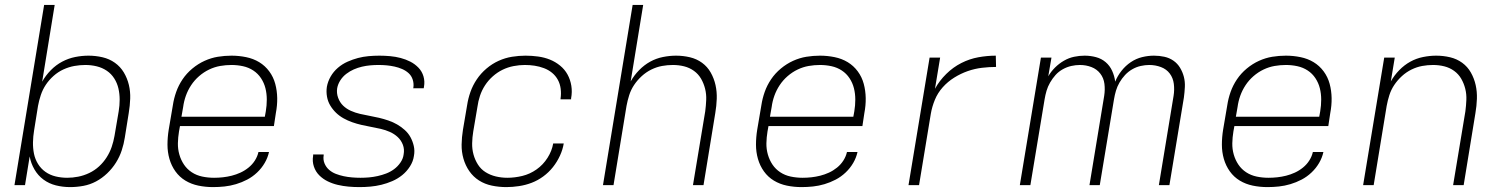

<svg xmlns="http://www.w3.org/2000/svg" viewBox="-20 -755 6140 783"><path d="M266 8Q236 8 208 1Q180 -6 157.5 -22.5Q135 -39 120.5 -64Q106 -89 101 -117L82 0H39L160 -735H203L152 -422Q166 -447 187 -468.5Q208 -490 233.5 -503.5Q259 -517 286.5 -522.5Q314 -528 341 -528Q370 -528 398 -521.5Q426 -515 448.5 -499Q471 -483 485 -459.5Q499 -436 505.5 -409Q512 -382 511 -353Q510 -324 505 -294L489 -194Q485 -168 476.5 -142Q468 -116 453 -92Q438 -68 417 -48Q396 -28 371.5 -15Q347 -2 320 3Q293 8 266 8ZM254 -30Q276 -30 299 -34.5Q322 -39 344 -49.5Q366 -60 384 -76.5Q402 -93 415 -113.5Q428 -134 435.5 -156Q443 -178 447 -201L464 -301Q468 -325 468 -348.5Q468 -372 463 -394Q458 -416 446 -435Q434 -454 415.5 -466.5Q397 -479 374.5 -484.5Q352 -490 328 -490Q306 -490 283.5 -486Q261 -482 239 -472Q217 -462 198.5 -445.5Q180 -429 167 -409.5Q154 -390 146.5 -367.5Q139 -345 135 -323L119 -223Q115 -199 114.5 -175Q114 -151 118.5 -128.5Q123 -106 135 -86.5Q147 -67 165.5 -54Q184 -41 207 -35.5Q230 -30 254 -30Z M849 8Q818 8 789 2Q760 -4 736 -18.5Q712 -33 695.5 -56Q679 -79 671 -107Q663 -135 663 -165Q663 -195 668 -226L685 -326Q689 -353 698.5 -380Q708 -407 724.5 -431.5Q741 -456 764.5 -475.5Q788 -495 814.5 -507Q841 -519 868.5 -523.5Q896 -528 924 -528Q954 -528 983.5 -522Q1013 -516 1037 -501.5Q1061 -487 1078 -464Q1095 -441 1102.5 -413Q1110 -385 1110.5 -355Q1111 -325 1105 -294L1097 -241H714L710 -219Q706 -195 705.5 -171Q705 -147 711.5 -124.5Q718 -102 730.5 -83.5Q743 -65 762 -52.5Q781 -40 804.5 -35Q828 -30 853 -30Q871 -30 889 -32Q907 -34 925 -38.5Q943 -43 960.5 -51Q978 -59 993.5 -71.5Q1009 -84 1019.5 -100.5Q1030 -117 1034 -135H1077Q1072 -112 1059.5 -90.5Q1047 -69 1028.5 -51.5Q1010 -34 988 -22.5Q966 -11 942.5 -4Q919 3 895.5 5.5Q872 8 849 8ZM720 -279H1060L1064 -301Q1068 -325 1068 -349Q1068 -373 1062.5 -395Q1057 -417 1044.5 -436Q1032 -455 1013 -467.5Q994 -480 971 -485Q948 -490 924 -490Q901 -490 878 -486Q855 -482 833 -471.5Q811 -461 792 -444.5Q773 -428 759.5 -407.5Q746 -387 738 -364.5Q730 -342 727 -319Z M1446 8Q1423 8 1401 6Q1379 4 1357.5 -1Q1336 -6 1316.5 -15.5Q1297 -25 1282 -40Q1267 -55 1260 -76Q1253 -97 1257 -120V-125H1300V-122Q1297 -104 1303.5 -88.5Q1310 -73 1322 -62.5Q1334 -52 1349.5 -46Q1365 -40 1381.5 -36.5Q1398 -33 1415.5 -31.5Q1433 -30 1450 -30Q1467 -30 1484.5 -31.5Q1502 -33 1520 -37Q1538 -41 1555 -47.5Q1572 -54 1587 -65Q1602 -76 1613 -92Q1624 -108 1626 -125Q1630 -146 1623 -164.5Q1616 -183 1602 -196Q1588 -209 1570 -217Q1552 -225 1532.5 -229.5Q1513 -234 1493.5 -237.5Q1474 -241 1454.5 -245.5Q1435 -250 1416.5 -256.5Q1398 -263 1381 -272.5Q1364 -282 1350.5 -295Q1337 -308 1327 -324.5Q1317 -341 1313.5 -361Q1310 -381 1313 -401Q1317 -423 1328.5 -443Q1340 -463 1358 -478.5Q1376 -494 1397.5 -503.5Q1419 -513 1440 -518.5Q1461 -524 1483 -526Q1505 -528 1527 -528Q1549 -528 1571 -526Q1593 -524 1614 -518.5Q1635 -513 1653.5 -503.5Q1672 -494 1686.5 -479Q1701 -464 1707 -443.5Q1713 -423 1709 -401L1708 -395H1665L1666 -399Q1668 -415 1663 -430.5Q1658 -446 1646.5 -456.5Q1635 -467 1620 -473.5Q1605 -480 1589 -483.5Q1573 -487 1557 -488.5Q1541 -490 1524 -490Q1507 -490 1490 -488.5Q1473 -487 1456 -483Q1439 -479 1423 -472Q1407 -465 1392.5 -454Q1378 -443 1368 -427.5Q1358 -412 1355 -395Q1352 -375 1359 -356Q1366 -337 1379.5 -324Q1393 -311 1411 -303Q1429 -295 1448.5 -290.5Q1468 -286 1487.5 -282.5Q1507 -279 1526 -274.5Q1545 -270 1564 -263.5Q1583 -257 1599.5 -247.5Q1616 -238 1630.5 -225Q1645 -212 1654 -195.5Q1663 -179 1667.5 -159.5Q1672 -140 1668 -119Q1665 -97 1652 -76.5Q1639 -56 1620.5 -41Q1602 -26 1580 -16.5Q1558 -7 1535.5 -1.5Q1513 4 1490.5 6Q1468 8 1446 8Z M2045 8Q2015 8 1986 2Q1957 -4 1933.5 -19Q1910 -34 1894 -57Q1878 -80 1870 -108Q1862 -136 1862.5 -165.5Q1863 -195 1868 -226L1885 -326Q1889 -353 1898.5 -380Q1908 -407 1924.5 -431.5Q1941 -456 1964 -475.5Q1987 -495 2013.5 -507Q2040 -519 2068 -523.5Q2096 -528 2123 -528Q2149 -528 2174.5 -524.5Q2200 -521 2222.5 -512Q2245 -503 2264 -487.5Q2283 -472 2294.5 -451Q2306 -430 2310 -405Q2314 -380 2309 -354V-350H2266V-353Q2269 -373 2266.5 -393Q2264 -413 2255 -429.5Q2246 -446 2231.5 -458Q2217 -470 2198.5 -477Q2180 -484 2160.5 -487Q2141 -490 2120 -490Q2098 -490 2074.5 -485.5Q2051 -481 2029.5 -470.5Q2008 -460 1989.5 -443.5Q1971 -427 1958 -407Q1945 -387 1937.5 -364.5Q1930 -342 1927 -319L1910 -219Q1906 -195 1905.5 -171Q1905 -147 1911 -125Q1917 -103 1929 -84Q1941 -65 1960 -53Q1979 -41 2002 -35.5Q2025 -30 2049 -30Q2079 -30 2110 -37.5Q2141 -45 2168 -64Q2195 -83 2213 -111.5Q2231 -140 2236 -170H2279Q2275 -145 2263.5 -120Q2252 -95 2235 -73.5Q2218 -52 2195.5 -35.5Q2173 -19 2148 -9.5Q2123 0 2096.5 4Q2070 8 2045 8Z M2439 0 2560 -735H2603L2552 -423Q2566 -448 2586.5 -469Q2607 -490 2631.5 -503.5Q2656 -517 2683.5 -522.5Q2711 -528 2737 -528Q2766 -528 2793.5 -521.5Q2821 -515 2843 -499Q2865 -483 2878.5 -459Q2892 -435 2898 -408Q2904 -381 2903 -352Q2902 -323 2897 -294L2849 0H2806L2856 -301Q2859 -324 2860 -347.5Q2861 -371 2855.5 -393Q2850 -415 2839 -434Q2828 -453 2810 -466Q2792 -479 2770 -484.5Q2748 -490 2724 -490Q2702 -490 2680 -486Q2658 -482 2636.5 -471.5Q2615 -461 2597 -444.5Q2579 -428 2566 -408.5Q2553 -389 2546 -367Q2539 -345 2535 -323L2482 0Z M3249 8Q3218 8 3189 2Q3160 -4 3136 -18.5Q3112 -33 3095.5 -56Q3079 -79 3071 -107Q3063 -135 3063 -165Q3063 -195 3068 -226L3085 -326Q3089 -353 3098.5 -380Q3108 -407 3124.5 -431.5Q3141 -456 3164.5 -475.5Q3188 -495 3214.5 -507Q3241 -519 3268.5 -523.5Q3296 -528 3324 -528Q3354 -528 3383.5 -522Q3413 -516 3437 -501.5Q3461 -487 3478 -464Q3495 -441 3502.5 -413Q3510 -385 3510.5 -355Q3511 -325 3505 -294L3497 -241H3114L3110 -219Q3106 -195 3105.5 -171Q3105 -147 3111.5 -124.5Q3118 -102 3130.5 -83.5Q3143 -65 3162 -52.5Q3181 -40 3204.5 -35Q3228 -30 3253 -30Q3271 -30 3289 -32Q3307 -34 3325 -38.5Q3343 -43 3360.5 -51Q3378 -59 3393.5 -71.5Q3409 -84 3419.5 -100.5Q3430 -117 3434 -135H3477Q3472 -112 3459.5 -90.5Q3447 -69 3428.5 -51.5Q3410 -34 3388 -22.5Q3366 -11 3342.5 -4Q3319 3 3295.5 5.5Q3272 8 3249 8ZM3120 -279H3460L3464 -301Q3468 -325 3468 -349Q3468 -373 3462.5 -395Q3457 -417 3444.5 -436Q3432 -455 3413 -467.5Q3394 -480 3371 -485Q3348 -490 3324 -490Q3301 -490 3278 -486Q3255 -482 3233 -471.5Q3211 -461 3192 -444.5Q3173 -428 3159.5 -407.5Q3146 -387 3138 -364.5Q3130 -342 3127 -319Z M3685 0 3771 -520H3814L3793 -393Q3811 -426 3839 -453.5Q3867 -481 3900.5 -498Q3934 -515 3970 -521.5Q4006 -528 4041 -528L4042 -482Q4014 -482 3984.5 -478.5Q3955 -475 3926.5 -465Q3898 -455 3871.5 -438.5Q3845 -422 3824.5 -399Q3804 -376 3792.5 -348Q3781 -320 3776 -291L3728 0Z M4139 0 4225 -520H4268L4255 -444Q4266 -463 4282.5 -479.5Q4299 -496 4319 -507.5Q4339 -519 4360.5 -523.5Q4382 -528 4403 -528Q4427 -528 4449.5 -522Q4472 -516 4489 -501.5Q4506 -487 4515.5 -466Q4525 -445 4528 -422Q4537 -445 4553.5 -466Q4570 -487 4591.5 -501.5Q4613 -516 4637.5 -522Q4662 -528 4686 -528Q4708 -528 4728.5 -523.5Q4749 -519 4765.5 -507.5Q4782 -496 4792.5 -478.5Q4803 -461 4808 -441.5Q4813 -422 4812 -400.5Q4811 -379 4808 -357L4749 0H4706L4766 -364Q4770 -389 4767 -413Q4764 -437 4750.5 -455Q4737 -473 4714.5 -481.5Q4692 -490 4667 -490Q4650 -490 4632 -486Q4614 -482 4597.5 -472.5Q4581 -463 4568 -449Q4555 -435 4545.5 -418.5Q4536 -402 4531 -385Q4526 -368 4523 -350L4465 0H4423L4483 -364Q4487 -389 4484 -413Q4481 -437 4467 -455Q4453 -473 4431 -481.5Q4409 -490 4384 -490Q4367 -490 4349 -486Q4331 -482 4314 -472.5Q4297 -463 4284.5 -449Q4272 -435 4262.5 -418.5Q4253 -402 4248 -385Q4243 -368 4240 -350L4182 0Z M5149 8Q5118 8 5089 2Q5060 -4 5036 -18.5Q5012 -33 4995.5 -56Q4979 -79 4971 -107Q4963 -135 4963 -165Q4963 -195 4968 -226L4985 -326Q4989 -353 4998.5 -380Q5008 -407 5024.5 -431.5Q5041 -456 5064.5 -475.5Q5088 -495 5114.5 -507Q5141 -519 5168.5 -523.5Q5196 -528 5224 -528Q5254 -528 5283.5 -522Q5313 -516 5337 -501.5Q5361 -487 5378 -464Q5395 -441 5402.5 -413Q5410 -385 5410.5 -355Q5411 -325 5405 -294L5397 -241H5014L5010 -219Q5006 -195 5005.5 -171Q5005 -147 5011.5 -124.5Q5018 -102 5030.5 -83.5Q5043 -65 5062 -52.5Q5081 -40 5104.5 -35Q5128 -30 5153 -30Q5171 -30 5189 -32Q5207 -34 5225 -38.5Q5243 -43 5260.5 -51Q5278 -59 5293.5 -71.5Q5309 -84 5319.5 -100.5Q5330 -117 5334 -135H5377Q5372 -112 5359.5 -90.5Q5347 -69 5328.5 -51.5Q5310 -34 5288 -22.5Q5266 -11 5242.5 -4Q5219 3 5195.5 5.5Q5172 8 5149 8ZM5020 -279H5360L5364 -301Q5368 -325 5368 -349Q5368 -373 5362.5 -395Q5357 -417 5344.5 -436Q5332 -455 5313 -467.5Q5294 -480 5271 -485Q5248 -490 5224 -490Q5201 -490 5178 -486Q5155 -482 5133 -471.5Q5111 -461 5092 -444.5Q5073 -428 5059.5 -407.5Q5046 -387 5038 -364.5Q5030 -342 5027 -319Z M5539 0 5625 -520H5668L5652 -423Q5666 -448 5686.5 -469Q5707 -490 5731.5 -503.5Q5756 -517 5783.5 -522.5Q5811 -528 5837 -528Q5866 -528 5893.5 -521.5Q5921 -515 5943 -499Q5965 -483 5978.5 -459Q5992 -435 5998 -408Q6004 -381 6003 -352Q6002 -323 5997 -294L5949 0H5906L5956 -301Q5959 -324 5960 -347.5Q5961 -371 5955.5 -393Q5950 -415 5939 -434Q5928 -453 5910 -466Q5892 -479 5870 -484.5Q5848 -490 5824 -490Q5802 -490 5780 -486Q5758 -482 5736.5 -471.5Q5715 -461 5697 -444.5Q5679 -428 5666 -408.5Q5653 -389 5646 -367Q5639 -345 5635 -323L5582 0Z"/></svg>

Font: Iosevka Aile XLt Obl
Style: Regular
Weight: 200
Italic angle: -9°
Designer: Belleve Invis
Foundry: Belleve Invis
Version: Version 31.1.0; ttfautohint (v1.8.4)